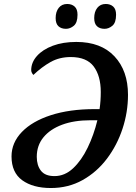

<svg xmlns="http://www.w3.org/2000/svg" viewBox="-20 -936 682 966"><path d="M236 10Q146 10 92 -29Q38 -68 38 -149Q38 -218 90 -272Q142 -326 236 -356.5Q330 -387 456 -387H481Q484 -408 485.5 -429.5Q487 -451 487 -473Q487 -554 451.5 -601.5Q416 -649 336 -649Q279 -649 234.5 -624Q190 -599 148 -559Q144 -563 140.5 -569.5Q137 -576 137 -583Q137 -622 166 -654.5Q195 -687 246 -706Q297 -725 364 -725Q488 -725 556 -652.5Q624 -580 624 -459Q624 -372 596.5 -288.5Q569 -205 518 -137.5Q467 -70 395.5 -30Q324 10 236 10ZM254 -50Q306 -50 348 -89.5Q390 -129 421 -193Q452 -257 470 -331H436Q353 -331 292.5 -308.5Q232 -286 198.5 -245Q165 -204 165 -147Q165 -104 186 -77Q207 -50 254 -50ZM506 -791Q482 -791 468 -804Q454 -817 454 -845Q454 -877 469.5 -896.5Q485 -916 512 -916Q535 -916 549.5 -903Q564 -890 564 -862Q564 -822 545.5 -806.5Q527 -791 506 -791ZM312 -791Q288 -791 274 -804Q260 -817 260 -845Q260 -877 275.5 -896.5Q291 -916 318 -916Q341 -916 355.5 -903Q370 -890 370 -862Q370 -822 351.5 -806.5Q333 -791 312 -791Z"/></svg>

Font: Noto Serif SemiCondensed SemiBold
Style: Italic
Weight: 600
Width: 4
Italic angle: -12°
Designer: Monotype Design Team
Foundry: Monotype Imaging Inc.
Version: Version 2.014; ttfautohint (v1.8.4.7-5d5b)